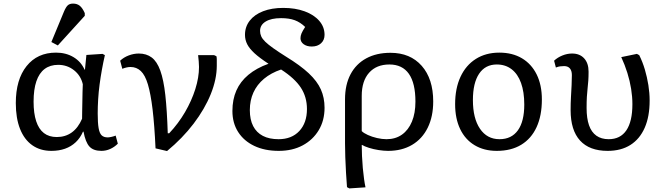

<svg xmlns="http://www.w3.org/2000/svg" viewBox="-20 -826 3695 1069"><path d="M266 14Q204 14 159.5 -17.5Q115 -49 91.5 -108.5Q68 -168 68 -252Q68 -383 128 -458Q188 -533 292 -533Q347 -533 389 -508Q431 -483 451 -438H453L461 -520L551 -526L564 -519Q555 -480 547.5 -438.5Q540 -397 534.5 -355.5Q529 -314 526.5 -273Q524 -232 524 -194Q524 -142 529 -113Q534 -84 546 -72.5Q558 -61 580 -61Q588 -61 601 -64Q614 -67 624 -71L636 -26Q617 -7 593.5 3.5Q570 14 545 14Q500 14 478 -10Q456 -34 445 -93H442Q427 -58 401.5 -34Q376 -10 342 2Q308 14 266 14ZM296 -63Q344 -63 379.5 -88.5Q415 -114 437 -165Q437 -180 437.5 -205Q438 -230 438.5 -259Q439 -288 439.5 -314Q440 -340 441 -357Q430 -405 392 -435Q354 -465 304 -465Q259 -465 228.5 -442Q198 -419 182.5 -373.5Q167 -328 167 -260Q167 -195 181.5 -151Q196 -107 224.5 -85Q253 -63 296 -63ZM302 -573 266 -592 336 -761Q347 -787 357.5 -796.5Q368 -806 387 -806Q409 -806 424 -794Q439 -782 452 -753V-738Z M910 15 846 0Q840 -130 829.5 -217Q819 -304 803.5 -356Q788 -408 764 -430.5Q740 -453 707 -453Q686 -453 661 -443L649 -488Q669 -507 697 -517.5Q725 -528 753 -528Q795 -528 824.5 -506Q854 -484 872.5 -433Q891 -382 900.5 -296.5Q910 -211 914 -84H922Q973 -138 1010 -201.5Q1047 -265 1067.5 -330Q1088 -395 1088 -453Q1088 -467 1086.5 -484Q1085 -501 1083 -519H1172L1185 -513Q1187 -505 1187 -495.5Q1187 -486 1187 -460Q1187 -385 1153.5 -302Q1120 -219 1058 -137.5Q996 -56 910 15Z M1532 14Q1454 14 1396 -13.5Q1338 -41 1306 -91Q1274 -141 1274 -208Q1274 -272 1296 -322Q1318 -372 1363 -409.5Q1408 -447 1475 -471Q1426 -503 1397.5 -529Q1369 -555 1356.5 -579.5Q1344 -604 1344 -632Q1344 -677 1370.5 -711Q1397 -745 1445 -763.5Q1493 -782 1557 -782Q1624 -782 1676 -763Q1728 -744 1757.5 -710Q1787 -676 1787 -632Q1787 -603 1767.5 -585Q1748 -567 1716 -567Q1688 -567 1670.5 -580Q1653 -593 1653 -613Q1653 -626 1658.5 -639.5Q1664 -653 1679 -676Q1652 -702 1621 -713.5Q1590 -725 1545 -725Q1490 -725 1459 -706Q1428 -687 1428 -654Q1428 -638 1434.5 -623.5Q1441 -609 1457 -593.5Q1473 -578 1501 -558Q1529 -538 1572 -511Q1652 -462 1699 -418Q1746 -374 1766.5 -328Q1787 -282 1787 -226Q1787 -155 1754.5 -101Q1722 -47 1665 -16.5Q1608 14 1532 14ZM1531 -51Q1604 -51 1646.5 -96.5Q1689 -142 1689 -219Q1689 -286 1655 -338Q1621 -390 1545 -439Q1489 -420 1450 -387.5Q1411 -355 1391 -311Q1371 -267 1371 -213Q1371 -160 1389.5 -124Q1408 -88 1443.5 -69.5Q1479 -51 1531 -51Z M1925 223 1912 216Q1909 179 1906.5 135.5Q1904 92 1902.5 49.5Q1901 7 1901 -27V-273Q1901 -354 1931.5 -412Q1962 -470 2019 -501Q2076 -532 2154 -532Q2264 -532 2328 -459.5Q2392 -387 2392 -261Q2392 -177 2361.5 -115Q2331 -53 2274.5 -19.5Q2218 14 2141 14Q2117 14 2088 9.5Q2059 5 2034 -3Q2009 -11 1996 -19H1994Q1994 9 1995.5 42.5Q1997 76 2000 109.5Q2003 143 2007 171Q2011 199 2015 217ZM2132 -51Q2182 -51 2218 -76.5Q2254 -102 2273.5 -149Q2293 -196 2293 -260Q2293 -363 2256.5 -415Q2220 -467 2148 -467Q2076 -467 2035 -421Q1994 -375 1994 -292V-96Q2005 -85 2028 -74.5Q2051 -64 2079 -57.5Q2107 -51 2132 -51Z M2746 14Q2675 14 2622.5 -17.5Q2570 -49 2542 -107.5Q2514 -166 2514 -246Q2514 -334 2544 -398.5Q2574 -463 2629.5 -498Q2685 -533 2760 -533Q2833 -533 2886 -501.5Q2939 -470 2968 -411.5Q2997 -353 2997 -272Q2997 -182 2967.5 -118Q2938 -54 2882 -20Q2826 14 2746 14ZM2761 -51Q2828 -51 2863.5 -100.5Q2899 -150 2899 -244Q2899 -314 2881 -364Q2863 -414 2828.5 -440.5Q2794 -467 2746 -467Q2682 -467 2647.5 -415.5Q2613 -364 2613 -269Q2613 -167 2652.5 -109Q2692 -51 2761 -51Z M3363 14Q3262 14 3209.5 -43.5Q3157 -101 3157 -213Q3157 -252 3159 -286.5Q3161 -321 3162.5 -352Q3164 -383 3164 -408Q3164 -432 3153 -445Q3142 -458 3121 -458Q3109 -458 3098 -456.5Q3087 -455 3075 -450L3065 -488Q3084 -506 3111 -517Q3138 -528 3165 -528Q3208 -528 3232.5 -501Q3257 -474 3257 -427Q3257 -399 3255.5 -377Q3254 -355 3251.5 -334Q3249 -313 3247.5 -287Q3246 -261 3246 -225Q3246 -167 3259.5 -128.5Q3273 -90 3300.5 -70.5Q3328 -51 3369 -51Q3434 -51 3467.5 -100.5Q3501 -150 3501 -246Q3501 -287 3494 -331Q3487 -375 3473 -420Q3459 -465 3439 -508L3526 -526L3539 -519Q3558 -481 3570.5 -438.5Q3583 -396 3590 -352Q3597 -308 3597 -266Q3597 -177 3569.5 -114.5Q3542 -52 3490 -19Q3438 14 3363 14Z"/></svg>

Font: Literata Variable Black
Style: Regular
Weight: 900
Designer: Latin by Veronika Burian and Jose Scaglione. Greek by Irene Vlachou. Cyrillic by Vera Evstafieva.
Foundry: TypeTogether
Version: Version 3.021